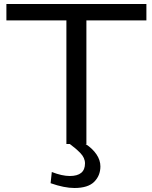

<svg xmlns="http://www.w3.org/2000/svg" viewBox="-20 -720 760 960"><path d="M239 140Q290 160 329 160Q405 160 405 97Q405 69 381.5 45Q358 21 329 0H312V-618H12V-700H712V-618H412V0H408Q443 23 462.5 52Q482 81 482 112Q482 158 451 189Q420 220 352 220Q327 220 297 214Q267 208 233 196Z"/></svg>

Font: Georama Extended
Style: Regular
Weight: 400
Width: 7
Designer: Jean-Baptiste Levee
Foundry: Production Type
Version: Version 1.000